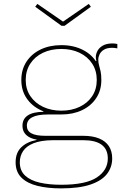

<svg xmlns="http://www.w3.org/2000/svg" viewBox="-20 -772 661 1008"><path d="M319 -636.5H303L165 -736.5L176 -751.5L311 -658.5L446 -751.5L457 -736.5ZM300 217Q230.5 217 176.8 203.8Q123 190.5 92.5 160.5Q62 130.5 62 80Q62 29.5 92.2 0.8Q122.5 -28 172 -37V-42L258 -36Q194.5 -35.5 156.2 -20Q118 -4.5 101 21.5Q84 47.5 84 80Q84 124 111.8 149.8Q139.5 175.5 188.5 186.8Q237.5 198 301 198Q430 198 488 159.8Q546 121.5 546 60Q546 -36 417 -36H212Q156.5 -36 127.2 -55.8Q98 -75.5 98 -112Q98 -147.5 125.8 -166Q153.5 -184.5 208 -185V-193L302 -171H232Q176.5 -171 148.8 -156.2Q121 -141.5 121 -112Q121 -85 144.8 -72Q168.5 -59 218 -59H417Q466.5 -59 500.5 -45Q534.5 -31 551.8 -4.5Q569 22 569 60Q569 105.5 541.8 141Q514.5 176.5 455.2 196.8Q396 217 300 217ZM302 -171Q241.5 -171 194 -193.5Q146.5 -216 119.2 -256.8Q92 -297.5 92 -352Q92 -407 119 -448.2Q146 -489.5 193.2 -512.2Q240.5 -535 302 -535Q367.5 -535 417.5 -508.8Q467.5 -482.5 492 -436Q502 -418 507 -397Q512 -376 512 -352Q512 -297.5 485 -256.8Q458 -216 410.5 -193.5Q363 -171 302 -171ZM302 -191Q356 -191 398 -211Q440 -231 464 -267.2Q488 -303.5 488 -352Q488 -401 464 -437.8Q440 -474.5 398 -494.8Q356 -515 302 -515Q247.5 -515 205.2 -494.8Q163 -474.5 139 -437.8Q115 -401 115 -352Q115 -303.5 139.5 -267.2Q164 -231 206.2 -211Q248.5 -191 302 -191ZM512 -352 497 -410 478 -449 486 -452Q484.5 -456.5 483.8 -461.8Q483 -467 483 -472Q483 -488.5 492 -505.2Q501 -522 520.5 -533Q540 -544 571 -544Q578 -544 583.8 -543.2Q589.5 -542.5 596 -541V-518Q588.5 -519.5 582.2 -520.2Q576 -521 569 -521Q541.5 -521 525.5 -511Q509.5 -501 502.8 -486.8Q496 -472.5 496 -459Q496 -443 500 -429.5Q504 -416 508 -398.2Q512 -380.5 512 -352Z"/></svg>

Font: Hepta Slab ExtraLight ExtraLight
Style: Regular
Weight: 250
Version: Version 1.102